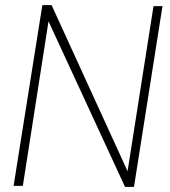

<svg xmlns="http://www.w3.org/2000/svg" viewBox="-20 -724 662 748"><path d="M33 0 145 -704H181L477 -57L578 -700H613L502 4H467L169 -641L69 0Z"/></svg>

Font: Georama ExtraLight
Style: Italic
Weight: 200
Italic angle: -9°
Designer: Jean-Baptiste Levee
Foundry: Production Type
Version: Version 1.000